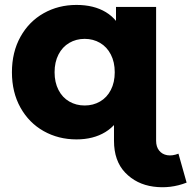

<svg xmlns="http://www.w3.org/2000/svg" viewBox="-20 -569 793 795"><path d="M29.4 -269.9Q29.4 -353.1 64.7 -416.6Q100 -480 160.9 -514.3Q221.9 -548.6 296.6 -548.6Q368.9 -548.6 418.4 -518.6Q468 -488.6 493.2 -427Q518.3 -365.4 518.3 -269.9Q518.3 -176.4 492.1 -114.4Q465.9 -52.3 416.1 -22.1Q366.3 8.2 296.6 8.2Q221.9 8.2 160.9 -26.1Q100 -60.3 64.7 -123.5Q29.4 -186.7 29.4 -269.9ZM455.1 -269.9Q455.1 -311.9 438.9 -343.3Q422.8 -374.7 394.3 -391.4Q365.8 -408.1 330.6 -408.1Q295.3 -408.1 266.8 -391.4Q238.3 -374.7 222.2 -343.3Q206 -311.9 206 -269.9Q206 -227.9 222.2 -196.5Q238.3 -165.1 266.8 -148.7Q295.3 -132.2 330.6 -132.2Q365.8 -132.2 394.3 -148.7Q422.8 -165.1 438.9 -196.5Q455.1 -227.9 455.1 -269.9ZM462 -269.4 460.3 -439.7V-540.3H626.4V13.9Q626.4 38.8 638.9 54.4Q651.3 70 672.3 73.6Q693.3 77.2 718.9 67.3L752.7 187.2Q685.4 213.3 615.1 203.7Q544.7 194.1 498.3 145.7Q452 97.3 452 13.9V-99.2Z"/></svg>

Font: iiserrat Thin
Style: Regular
Weight: 100
Designer: Akira Ohta
Foundry: Akira Ohta
Version: Version 1.200;Glyphs 3.3.1 (3343)